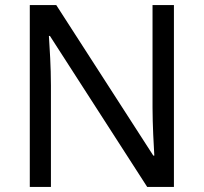

<svg xmlns="http://www.w3.org/2000/svg" viewBox="-20 -734 800 754"><path d="M663 0V-714H579V-311C579 -246 584 -155 586 -123H582L201 -714H97V0H180V-399C180 -472 175 -546 172 -593H176L558 0Z"/></svg>

Font: Noto Sans Elbasan
Style: Regular
Weight: 400
Designer: Monotype Design Team
Foundry: Monotype Imaging Inc.
Version: Version 2.004